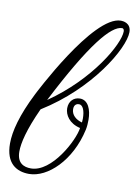

<svg xmlns="http://www.w3.org/2000/svg" viewBox="-93 -767 593 834"><g transform="rotate(10 203.5 -349.5)"><path d="M278 -222C271 -167 190 -12 98 -12C66 -12 36 -25 36 -76C36 -113 50 -174 95 -272C300 -399 417 -597 417 -669C417 -710 380 -712 372 -712C250 -712 60 -332 60 -332C9 -231 -10 -157 -10 -103C-10 -16 38 13 94 13C176 13 273 -78 304 -219C307 -233 308 -249 308 -263C308 -308 292 -348 256 -348C229 -348 208 -329 208 -297C208 -268 229 -233 278 -222ZM116 -317C254 -586 335 -681 383 -681C388 -681 392 -676 392 -668C392 -612 295 -440 116 -317ZM282 -247C255 -254 234 -272 234 -298C234 -320 249 -323 256 -323C273 -323 283 -299 283 -264C283 -259 282 -253 282 -247Z"/></g></svg>

Font: Parisienne
Style: Regular
Weight: 400
Designer: Astigmatic (AOETI)
Foundry: Astigmatic (AOETI)
Version: Version 1.000